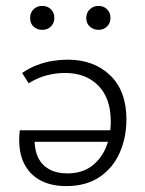

<svg xmlns="http://www.w3.org/2000/svg" viewBox="-20 -622 491 650"><path d="M204 8Q156 8 120.5 -9.5Q85 -27 65 -62Q45 -97 45 -149Q45 -157 45.5 -165Q46 -173 47 -181H97V-151Q97 -93 126.5 -64Q156 -35 208 -35Q257 -35 289.5 -59Q322 -83 338.5 -122.5Q355 -162 355 -211Q355 -289 313 -332Q271 -375 200 -375Q170 -375 138.5 -367Q107 -359 77 -340L55 -375Q80 -392 106.5 -402Q133 -412 159 -416Q185 -420 209 -420Q298 -420 353 -367Q408 -314 408 -218Q408 -157 385.5 -105.5Q363 -54 317.5 -23Q272 8 204 8ZM55 -142V-181H377L369 -142ZM123 -521Q105 -521 93.5 -532Q82 -543 82 -561Q82 -579 93.5 -590.5Q105 -602 123 -602Q141 -602 152.5 -590.5Q164 -579 164 -561Q164 -544 152.5 -532.5Q141 -521 123 -521ZM314 -521Q296 -521 284 -532Q272 -543 272 -561Q272 -579 284 -590.5Q296 -602 314 -602Q331 -602 342.5 -590.5Q354 -579 354 -561Q354 -544 342.5 -532.5Q331 -521 314 -521Z"/></svg>

Font: Ysabeau Office Light
Style: Regular
Weight: 300
Designer: Christian Thalmann (Catharsis Fonts)
Version: Version 2.001;gftools[0.9.30]; featfreeze: tnum,lnum,ss02